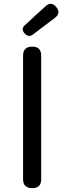

<svg xmlns="http://www.w3.org/2000/svg" viewBox="-20 -975 333 995"><path d="M193.4 -686.5V-45.9Q193.4 0 147.5 0Q99.6 0 99.6 -45.9V-686.5Q99.6 -733.4 147.5 -733.4Q193.4 -733.4 193.4 -686.5ZM109.4 -844.7Q170.9 -902.3 214.8 -941.4Q245.1 -970.7 271.5 -938.5Q297.9 -907.2 263.7 -881.8L150.4 -795.9Q127.9 -779.3 107.4 -801.8Q86.9 -825.2 109.4 -844.7Z"/></svg>

Font: GenSenMaruGothic TW TTF Regular
Style: Regular
Weight: 400
Version: Version 1.301